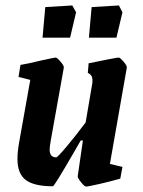

<svg xmlns="http://www.w3.org/2000/svg" viewBox="-20 -675 524 704"><path d="M445 -427 383 -74 429 -63 421 -20Q390 -11 347 -1Q304 9 295 9Q290 9 277 -7Q264 -23 265 -29L284 -160H276L253 -120Q179 8 174 8Q105 8 74.5 -15Q44 -38 44 -92Q44 -118 50 -152L91 -382L48 -393L55 -437Q81 -441 130 -453Q180 -464 184 -464Q189 -464 202 -449Q215 -434 214 -427L166 -159Q162 -135 162 -127Q162 -98 186 -98Q191 -98 225 -138.5Q259 -179 294 -226L318 -367Q319 -372 319 -379Q319 -392 314.5 -398Q310 -404 302 -408L305 -443Q408 -464 415 -464Q420 -464 433 -449Q446 -434 445 -427ZM146 -649 245 -655 259 -630 237 -537H136ZM316 -649 416 -655 429 -630 407 -537H306Z"/></svg>

Font: Grenze SemiBold
Style: Italic
Weight: 600
Italic angle: -10°
Designer: Renata Polastri
Foundry: Omnibus-Type
Version: Version 1.002; ttfautohint (v1.8)